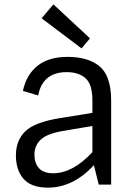

<svg xmlns="http://www.w3.org/2000/svg" viewBox="-20 -847 626 881"><path d="M430 -548Q490 -505 490 -386V0H433L411 -89Q315 14 200 14Q124 14 88.5 -26Q53 -66 53 -134Q53 -202 95.5 -244Q138 -286 255 -305L404 -329V-386Q404 -460 372.5 -488Q341 -516 286 -516Q176 -516 155 -409L85 -430Q101 -504 152 -545Q203 -586 290.5 -586Q378 -586 430 -548ZM224 -52Q314 -52 404 -149V-269L263 -245Q192 -232 165 -204.5Q138 -177 138 -137.5Q138 -98 159 -75Q180 -52 224 -52ZM393 -671 354 -625 171 -763 225 -827Z"/></svg>

Font: Sintony
Style: Regular
Weight: 400
Version: Version 001.001